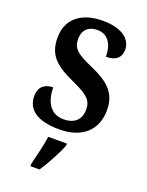

<svg xmlns="http://www.w3.org/2000/svg" viewBox="-144 -618 698 912"><g transform="rotate(20 204.5 -162.5)"><path d="M195 10C311 10 378 -52 378 -153C378 -241 328 -282 240 -321C159 -356 133 -376 133 -425C133 -469 160 -496 205 -496C255 -496 286 -459 286 -390C337 -390 361 -414 361 -453C361 -502 316 -546 215 -546C110 -546 39 -495 39 -397C39 -308 85 -269 183 -225C258 -191 284 -169 284 -123C284 -74 257 -42 197 -42C135 -42 101 -91 101 -168C67 -168 30 -152 30 -99C30 -31 82 10 195 10ZM127 208V221H173C201 179 237 113 253 71V61H159C152 108 138 165 127 208Z"/></g></svg>

Font: Noto Serif Bengali Condensed SemiBold
Style: Regular
Weight: 600
Width: 3
Designer: Juan Bruce, Universal Thirst, Indian Type Foundry and the Monotype Design Team.
Foundry: Monotype Imaging Inc.
Version: Version 2.003